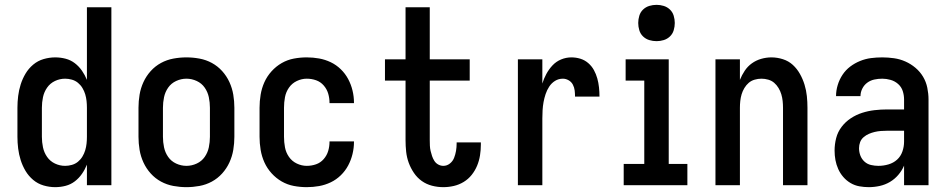

<svg xmlns="http://www.w3.org/2000/svg" viewBox="-20 -765 3915 793"><path d="M208 8Q184 8 160 1Q136 -6 117 -22Q98 -38 85.5 -59Q73 -80 65.5 -103.5Q58 -127 55 -151.5Q52 -176 52 -200V-320Q52 -344 55 -368.5Q58 -393 65.5 -416.5Q73 -440 85.5 -461Q98 -482 117 -498Q136 -514 160 -521Q184 -528 208 -528Q230 -528 251 -522.5Q272 -517 289 -504Q306 -491 318.5 -473Q331 -455 339 -435V-735H440V0H339V-85Q331 -65 318.5 -47Q306 -29 289 -16Q272 -3 251 2.5Q230 8 208 8ZM249 -80Q263 -80 277 -84Q291 -88 302 -97Q313 -106 320.5 -118.5Q328 -131 332 -144.5Q336 -158 337.5 -172Q339 -186 339 -200V-320Q339 -334 337.5 -348Q336 -362 332 -375.5Q328 -389 320.5 -401.5Q313 -414 302 -423Q291 -432 277 -436Q263 -440 249 -440Q227 -440 207 -430.5Q187 -421 174.5 -403Q162 -385 157.5 -363.5Q153 -342 153 -320V-200Q153 -178 157.5 -156.5Q162 -135 174.5 -117Q187 -99 207 -89.5Q227 -80 249 -80Z M750 8Q723 8 696 3Q669 -2 645 -15Q621 -28 602.5 -48.5Q584 -69 572.5 -94Q561 -119 556.5 -146Q552 -173 552 -200V-320Q552 -347 556.5 -374Q561 -401 572.5 -426Q584 -451 602.5 -471.5Q621 -492 645 -505Q669 -518 696 -523Q723 -528 750 -528Q777 -528 804 -523Q831 -518 855 -505Q879 -492 897.5 -471.5Q916 -451 927.5 -426Q939 -401 943.5 -374Q948 -347 948 -320V-200Q948 -173 943.5 -146Q939 -119 927.5 -94Q916 -69 897.5 -48.5Q879 -28 855 -15Q831 -2 804 3Q777 8 750 8ZM750 -80Q772 -80 792.5 -89.5Q813 -99 825.5 -117Q838 -135 842.5 -156.5Q847 -178 847 -200V-320Q847 -342 842.5 -363.5Q838 -385 825.5 -403Q813 -421 792.5 -430.5Q772 -440 750 -440Q728 -440 707.5 -430.5Q687 -421 674.5 -403Q662 -385 657.5 -363.5Q653 -342 653 -320V-200Q653 -178 657.5 -156.5Q662 -135 674.5 -117Q687 -99 707.5 -89.5Q728 -80 750 -80Z M1247 8Q1220 8 1193.5 3Q1167 -2 1143.5 -15.5Q1120 -29 1101.5 -49.5Q1083 -70 1072 -94.5Q1061 -119 1056.5 -146Q1052 -173 1052 -200V-320Q1052 -347 1056.5 -374Q1061 -401 1072 -425.5Q1083 -450 1101.5 -470.5Q1120 -491 1143.5 -504.5Q1167 -518 1193.5 -523Q1220 -528 1247 -528Q1273 -528 1298 -523.5Q1323 -519 1346 -508Q1369 -497 1387.5 -479Q1406 -461 1418 -438.5Q1430 -416 1436 -391Q1442 -366 1442 -341V-339H1341V-340Q1341 -360 1335.5 -378.5Q1330 -397 1317 -412Q1304 -427 1285.5 -433.5Q1267 -440 1247 -440Q1226 -440 1206 -430.5Q1186 -421 1173.5 -403Q1161 -385 1157 -363.5Q1153 -342 1153 -320V-200Q1153 -178 1157 -156.5Q1161 -135 1173.5 -117Q1186 -99 1206 -89.5Q1226 -80 1247 -80Q1267 -80 1285.5 -86.5Q1304 -93 1317 -108Q1330 -123 1335.5 -141.5Q1341 -160 1341 -180V-181H1442V-179Q1442 -154 1436 -129Q1430 -104 1418 -81.5Q1406 -59 1387.5 -41Q1369 -23 1346 -12Q1323 -1 1298 3.5Q1273 8 1247 8Z M1811 8Q1787 8 1764 2Q1741 -4 1722 -17.5Q1703 -31 1689.5 -51Q1676 -71 1668 -93Q1660 -115 1657.5 -138.5Q1655 -162 1655 -186V-432H1570V-520H1655V-735H1755V-520H1920V-432H1755V-186Q1755 -175 1755.5 -163.5Q1756 -152 1758.5 -141.5Q1761 -131 1764.5 -120.5Q1768 -110 1774 -100.5Q1780 -91 1790 -85.5Q1800 -80 1811 -80Q1826 -80 1838 -89.5Q1850 -99 1855.5 -113Q1861 -127 1863.5 -142Q1866 -157 1866 -172V-177H1966V-167Q1966 -145 1962.5 -123Q1959 -101 1950.5 -80.5Q1942 -60 1928 -42.5Q1914 -25 1895 -13.5Q1876 -2 1854.5 3Q1833 8 1811 8Z M2119 0V-520H2220V-420Q2226 -440 2236.5 -459.5Q2247 -479 2262 -495Q2277 -511 2297.5 -519.5Q2318 -528 2340 -528Q2359 -528 2377 -522.5Q2395 -517 2409.5 -504.5Q2424 -492 2433 -475.5Q2442 -459 2447 -441Q2452 -423 2454 -404Q2456 -385 2456 -366H2355Q2355 -379 2353.5 -391.5Q2352 -404 2346 -415.5Q2340 -427 2328.5 -433.5Q2317 -440 2305 -440Q2287 -440 2272.5 -431Q2258 -422 2248.5 -407.5Q2239 -393 2233.5 -376.5Q2228 -360 2225 -343.5Q2222 -327 2221 -310Q2220 -293 2220 -276V0Z M2556 0V-88H2641V-432H2564V-520H2742V-88H2819V0ZM2692 -595Q2676 -595 2661.5 -599.5Q2647 -604 2636 -614.5Q2625 -625 2620.5 -640Q2616 -655 2616 -670Q2616 -685 2620.5 -700Q2625 -715 2636 -725.5Q2647 -736 2661.5 -740.5Q2676 -745 2692 -745Q2707 -745 2721.5 -740.5Q2736 -736 2747 -725.5Q2758 -715 2762.5 -700Q2767 -685 2767 -670Q2767 -655 2762.5 -640Q2758 -625 2747 -614.5Q2736 -604 2721.5 -599.5Q2707 -595 2692 -595Z M2935 0V-520H3036V-435Q3044 -455 3056 -473Q3068 -491 3085.5 -503.5Q3103 -516 3124 -522Q3145 -528 3166 -528Q3190 -528 3213.5 -520.5Q3237 -513 3254.5 -497Q3272 -481 3284 -459.5Q3296 -438 3303 -415Q3310 -392 3312.5 -368Q3315 -344 3315 -320V0H3214V-320Q3214 -334 3212.5 -348Q3211 -362 3207 -375.5Q3203 -389 3195.5 -401.5Q3188 -414 3177.5 -423Q3167 -432 3153 -436Q3139 -440 3125 -440Q3111 -440 3097 -436Q3083 -432 3072.5 -423Q3062 -414 3054.5 -401.5Q3047 -389 3043 -375.5Q3039 -362 3037.5 -348Q3036 -334 3036 -320V0Z M3568 8Q3549 8 3529.5 4.5Q3510 1 3493 -9Q3476 -19 3463 -34Q3450 -49 3442 -67Q3434 -85 3430.5 -104Q3427 -123 3427 -143Q3427 -169 3433.5 -194.5Q3440 -220 3456 -241Q3472 -262 3494 -276.5Q3516 -291 3541 -299Q3566 -307 3592 -310Q3618 -313 3644 -313H3714V-354Q3714 -372 3708.5 -389Q3703 -406 3689.5 -418Q3676 -430 3658.5 -435Q3641 -440 3624 -440Q3607 -440 3591 -436.5Q3575 -433 3562 -423.5Q3549 -414 3541.5 -399Q3534 -384 3534 -368H3433Q3433 -391 3440 -414Q3447 -437 3460 -456.5Q3473 -476 3491.5 -490Q3510 -504 3532 -513Q3554 -522 3577 -525Q3600 -528 3624 -528Q3648 -528 3672.5 -524.5Q3697 -521 3719.5 -511Q3742 -501 3761 -485Q3780 -469 3792.5 -448Q3805 -427 3810 -402.5Q3815 -378 3815 -354V0H3714V-81Q3705 -60 3690 -42.5Q3675 -25 3655.5 -13.5Q3636 -2 3613.5 3Q3591 8 3568 8ZM3608 -80Q3629 -80 3649.5 -86Q3670 -92 3685 -105.5Q3700 -119 3707 -139Q3714 -159 3714 -180V-225H3644Q3631 -225 3618 -224Q3605 -223 3592.5 -220Q3580 -217 3568.5 -212Q3557 -207 3547 -198.5Q3537 -190 3532.5 -178Q3528 -166 3528 -153Q3528 -137 3533.5 -122.5Q3539 -108 3550.5 -97.5Q3562 -87 3577.5 -83.5Q3593 -80 3608 -80Z"/></svg>

Font: Iosevka Custom Semibold
Style: Regular
Weight: 600
Designer: Belleve Invis
Foundry: Belleve Invis
Version: Version 27.0.2; ttfautohint (v1.8.4)